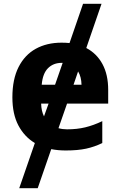

<svg xmlns="http://www.w3.org/2000/svg" viewBox="-20 -780 631 1008"><path d="M303 -556Q325 -556 345 -554L416 -760H513L433 -528Q488 -499 518 -443.5Q548 -388 548 -308V-236H332L287 -107Q308 -101 332 -101Q384 -101 427.5 -111.5Q471 -122 517 -144V-29Q476 -9 432 0.5Q388 10 325 10Q285 10 249 3L178 208H81L163 -29Q108 -62 76.5 -121.5Q45 -181 45 -269Q45 -364 77.5 -428Q110 -492 168 -524Q226 -556 303 -556ZM304 -450Q260 -450 232 -422Q204 -394 199 -335H269L309 -450ZM408 -335Q407 -377 390 -405L366 -335ZM196 -236Q197 -197 211 -169L235 -236Z"/></svg>

Font: Noto Sans
Style: Bold
Weight: 700
Designer: Monotype Design Team
Foundry: Monotype Imaging Inc.
Version: Version 2.000;GOOG;noto-source:20170915:90ef993387c0; ttfaut